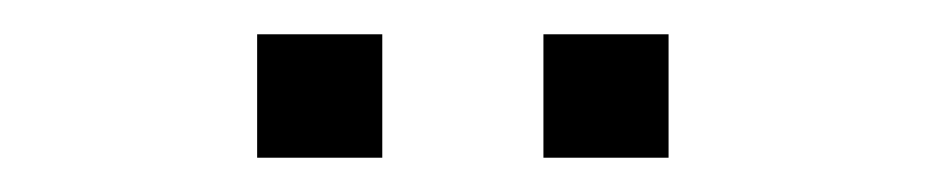

<svg xmlns="http://www.w3.org/2000/svg" viewBox="-20 -707 540 112"><path d="M297 -615V-687H370V-615ZM130 -615V-687H203V-615Z"/></svg>

Font: Mulish Light
Style: Regular
Weight: 300
Designer: Vernon Adams
Foundry: Vernon Adams
Version: Version 3.603; ttfautohint (v1.8.3)